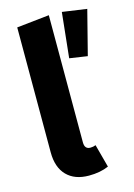

<svg xmlns="http://www.w3.org/2000/svg" viewBox="-118 -821 630 901"><g transform="rotate(-15 197.0 -371.0)"><path d="M200 17Q131 17 92.5 -22.5Q54 -62 54 -135V-742L212 -759V-141Q212 -108 240 -108Q254 -108 266 -113L296 -1Q255 17 200 17ZM339 -526 394 -741 275 -758 252 -539Z"/></g></svg>

Font: Fira Sans
Style: Bold
Weight: 700
Designer: bBox Type GmbH & Carrois Corporate GbR & Edenspiekermann AG
Foundry: bBox Type GmbH & Carrois Corporate GbR & Edenspiekermann AG
Version: Version 4.301;PS 004.301;hotconv 1.0.88;makeotf.lib2.5.64775